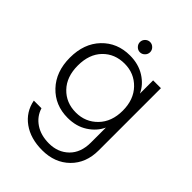

<svg xmlns="http://www.w3.org/2000/svg" viewBox="-273 -829 1222 1222"><g transform="rotate(45 337.5 -218.5)"><path d="M309.1 -554.2Q386.2 -554.2 443.4 -518.1Q500.5 -481.9 524.9 -426.8V-545.9H595.2V14.2Q595.2 127.9 524.2 198Q453.1 268.1 339.8 268.1Q234.9 268.1 165.3 218Q95.7 168 79.1 82H147.9Q165.5 139.2 216.1 173.1Q266.6 207 339.8 207Q420.4 207 472.7 155.8Q524.9 104.5 524.9 14.2V-121.1Q499 -64.9 442.6 -28.6Q386.2 7.8 309.1 7.8Q195.3 7.8 121.6 -69.8Q47.9 -147.5 47.9 -273.9Q47.9 -400.4 121.3 -477.3Q194.8 -554.2 309.1 -554.2ZM321.8 -493.2Q232.9 -493.2 176 -434.6Q119.1 -376 119.1 -273.9Q119.1 -172.4 176.3 -112.8Q233.4 -53.2 321.8 -53.2Q408.2 -53.2 466.6 -113.3Q524.9 -173.3 524.9 -272.9Q524.9 -372.6 466.6 -432.9Q408.2 -493.2 321.8 -493.2ZM371.1 -626.7Q357.4 -612.8 338.9 -612.8Q320.3 -612.8 306.6 -626.7Q293 -640.6 293 -659.2Q293 -677.7 306.6 -691.4Q320.3 -705.1 338.9 -705.1Q357.4 -705.1 371.1 -691.4Q384.8 -677.7 384.8 -659.2Q384.8 -640.6 371.1 -626.7Z"/></g></svg>

Font: SVN-Poppins Light
Style: Regular
Weight: 300
Designer: Ninad Kale (Devanagari), Jonny Pinhorn (Latin)
Foundry: Indian Type Foundry
Version: Version 3.002 2017